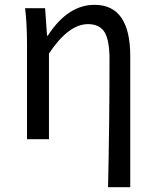

<svg xmlns="http://www.w3.org/2000/svg" viewBox="-20 -577 644 796"><path d="M428 199Q434 -67 434 -332Q434 -409 414 -443Q393 -477 345 -477Q264 -477 183 -355V0H92V-394Q92 -478 84 -543H167L175 -429H178Q261 -557 372 -557Q520 -557 520 -344V199Z"/></svg>

Font: Source Han Sans K Regular
Style: Regular
Weight: 400
Designer: Ryoko NISHIZUKA  (kana & ideographs); Paul D. Hunt (Latin, Greek & Cyrillic); Wenlong ZHANG  (bopomofo); Sandoll Communi
Foundry: Adobe Systems Incorporated
Version: Version 1.00 July 18, 2014, initial release